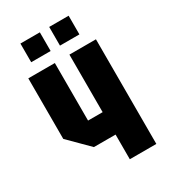

<svg xmlns="http://www.w3.org/2000/svg" viewBox="-178 -804 783 890"><g transform="rotate(-30 213.5 -359.0)"><path d="M391 -560V0H249V-132H133L29 -236V-560H171V-252H249V-560ZM78 -618V-718H182V-618ZM232 -618V-718H336V-618Z"/></g></svg>

Font: Tektur Condensed SemiBold
Style: Regular
Weight: 600
Width: 3
Designer: Adam Jagosz
Foundry: Adam Jagosz
Version: Version 1.005;gftools[0.9.30]